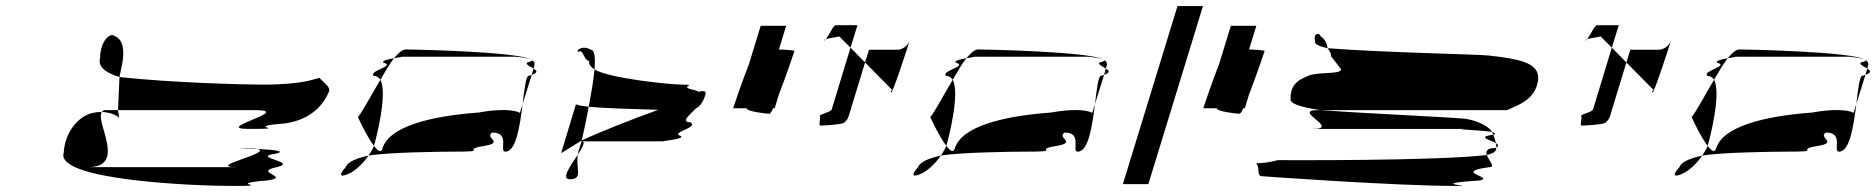

<svg xmlns="http://www.w3.org/2000/svg" viewBox="-20 -795 6185 633"><path d="M190 -291C162 -201 619 -182 743 -182C897 -182 710 -188 861 -200C945 -212 809 -227 893 -244C966 -262 803 -276 888 -288C924 -296 889 -301 828 -304C886 -292 652 -244 762 -244H270C400 -244 292 -394 316 -426C306 -426 294 -425 279 -421C238 -409 194 -360 190 -291ZM310 -604C301 -574 331 -554 374 -541L384 -591C389 -623 389 -664 358 -676C346 -689 311 -664 310 -604ZM316 -426C339 -425 369 -416 373 -404L369 -432H327C322 -432 319 -430 316 -426ZM374 -541 369 -432H819C955 -432 676 -370 800 -370C954 -370 768 -376 919 -388C1003 -400 1045 -446 1065 -494C1070 -510 1043 -525 1034 -538C1018 -537 989 -516 845 -516C788 -516 546 -522 374 -541ZM828 -304C821 -306 805 -307 781 -307C753 -307 783 -306 828 -304Z M1160 -409C1160 -409 1189 -345 1213 -314L1214 -318C1219 -335 1259 -486 1234 -532C1202 -478 1171 -420 1160 -409ZM1120 -244C1094 -216 1103 -210 1129 -222C1151 -231 1177 -256 1195 -282C1158 -274 1126 -262 1120 -244ZM1212 -545C1221 -545 1229 -540 1234 -532C1250 -559 1264 -584 1279 -603C1261 -600 1240 -595 1243 -589C1288 -577 1194 -562 1212 -545ZM1279 -603C1299 -607 1316 -608 1293 -608H1680C1677 -608 1718 -605 1730 -599C1685 -625 1338 -632 1318 -632C1307 -632 1294 -621 1279 -603ZM1195 -282C1259 -293 1434 -295 1470 -295C1599 -295 1499 -301 1571 -313C1649 -325 1574 -340 1603 -358C1664 -358 1624 -295 1646 -295C1682 -295 1694 -381 1703 -452L1694 -423C1675 -434 1623 -436 1558 -424C1395 -412 1263 -377 1241 -306C1236 -290 1226 -297 1213 -314C1209 -304 1202 -293 1195 -282ZM1718 -589C1711 -583 1728 -576 1739 -569L1742 -580C1744 -587 1741 -592 1734 -597C1736 -595 1732 -592 1718 -589ZM1730 -599C1731 -598 1733 -598 1734 -597C1733 -598 1732 -598 1730 -599ZM1723 -545C1714 -545 1709 -502 1703 -452L1733 -548ZM1733 -548C1755 -556 1750 -562 1739 -569Z M1887 -624C1903 -636 1905 -594 1923 -594C1920 -584 1927 -575 1940 -566C1943 -604 1941 -631 1928 -631C1900 -648 1876 -627 1887 -624ZM1830 -290C1830 -290 1857 -307 1898 -332C1905 -361 1913 -401 1921 -443C1897 -446 1881 -448 1879 -452ZM1940 -566C1937 -531 1929 -486 1921 -443C1973 -438 2079 -435 2150 -433C2059 -400 1960 -361 1898 -332C1894 -316 1889 -303 1887 -296C1886 -292 1886 -289 1885 -285C1900 -309 1912 -329 1898 -329H2175C2140 -329 2243 -335 2224 -347C2188 -359 2286 -374 2256 -392C2221 -392 2258 -420 2275 -438C2288 -445 2298 -458 2306 -484C2309 -495 2300 -497 2282 -492C2281 -494 2277 -496 2270 -498C2210 -510 2285 -516 2232 -516C2190 -516 1991 -536 1940 -566ZM1859 -204C1904 -204 1877 -241 1885 -285C1861 -249 1828 -204 1859 -204Z M2442 -438C2439 -428 2506 -420 2517 -420C2519 -420 2524 -427 2529 -438H2534L2548 -484C2571 -542 2597 -620 2599 -626C2600 -628 2597 -630 2548 -632L2572 -710H2488L2449 -583C2426 -525 2399 -444 2397 -438Z M2697 -662C2698 -661 2701 -663 2703 -666C2700 -665 2696 -663 2697 -662ZM2703 -666C2712 -669 2731 -671 2747 -675L2784 -638L2807 -712H2735C2728 -712 2712 -678 2703 -666ZM2683 -412C2687 -406 2677 -381 2685 -381C2694 -381 2753 -384 2762 -390C2770 -396 2776 -404 2778 -412L2832 -589L2784 -638L2722 -434C2719 -425 2679 -418 2683 -412ZM2832 -589 2920 -500C2928 -500 2913 -497 2918 -490C2922 -484 2975 -647 2979 -661C2973 -644 2955 -631 2939 -631H2845ZM2979 -661C2979 -661 2979 -662 2979 -662C2979 -662 2979 -661 2979 -661Z M3047 -409C3047 -409 3076 -345 3100 -314L3101 -318C3106 -335 3146 -486 3121 -532C3089 -478 3058 -420 3047 -409ZM3007 -244C2981 -216 2990 -210 3016 -222C3038 -231 3064 -256 3082 -282C3045 -274 3013 -262 3007 -244ZM3099 -545C3108 -545 3116 -540 3121 -532C3137 -559 3151 -584 3166 -603C3148 -600 3127 -595 3130 -589C3175 -577 3081 -562 3099 -545ZM3166 -603C3186 -607 3203 -608 3180 -608H3567C3564 -608 3605 -605 3617 -599C3572 -625 3225 -632 3205 -632C3194 -632 3181 -621 3166 -603ZM3082 -282C3146 -293 3321 -295 3357 -295C3486 -295 3386 -301 3458 -313C3536 -325 3461 -340 3490 -358C3551 -358 3511 -295 3533 -295C3569 -295 3581 -381 3590 -452L3581 -423C3562 -434 3510 -436 3445 -424C3282 -412 3150 -377 3128 -306C3123 -290 3113 -297 3100 -314C3096 -304 3089 -293 3082 -282ZM3605 -589C3598 -583 3615 -576 3626 -569L3629 -580C3631 -587 3628 -592 3621 -597C3623 -595 3619 -592 3605 -589ZM3617 -599C3618 -598 3620 -598 3621 -597C3620 -598 3619 -598 3617 -599ZM3610 -545C3601 -545 3596 -502 3590 -452L3620 -548ZM3620 -548C3642 -556 3637 -562 3626 -569Z M3682 -188H3766L3946 -775H3862Z M3992 -438C3989 -428 4056 -420 4067 -420C4069 -420 4074 -427 4079 -438H4084L4098 -484C4121 -542 4147 -620 4149 -626C4150 -628 4147 -630 4098 -632L4122 -710H4038L3999 -583C3976 -525 3949 -444 3947 -438Z M4125 -251C4133 -239 4123 -214 4141 -214C4141 -214 4577 -182 4781 -182C4861 -182 4668 -188 4859 -200C4909 -212 4765 -227 4891 -244C4911 -244 4888 -266 4882 -284C4718 -264 4208 -267 4193 -267C4127 -250 4117 -263 4125 -251ZM4235 -470C4230 -454 4266 -442 4333 -432H4948C4987 -449 5043 -467 5051 -532C5056 -586 4997 -600 4888 -612C4851 -616 4535 -622 4357 -636C4364 -626 4370 -617 4368 -610L4402 -566C4397 -549 4333 -559 4295 -546C4269 -534 4234 -523 4235 -470ZM4316 -658C4313 -649 4331 -642 4357 -636C4355 -652 4347 -668 4334 -675C4332 -687 4308 -689 4316 -658ZM4307 -370H4838C4728 -370 4872 -366 4899 -360C4888 -381 4841 -401 4804 -404C4737 -410 4515 -419 4333 -432H4326C4235 -432 4403 -370 4307 -370ZM4899 -360C4900 -357 4902 -354 4903 -351H4905C4912 -354 4908 -357 4899 -360ZM4882 -284C4899 -288 4910 -294 4912 -301C4913 -303 4913 -306 4913 -309C4912 -308 4911 -308 4910 -307C4881 -307 4878 -296 4882 -284ZM4903 -351C4845 -343 4897 -333 4912 -323C4910 -331 4907 -342 4903 -351ZM4912 -323C4913 -318 4913 -313 4913 -309C4923 -314 4919 -318 4912 -323Z M5207 -662C5208 -661 5211 -663 5213 -666C5210 -665 5206 -663 5207 -662ZM5213 -666C5222 -669 5241 -671 5257 -675L5294 -638L5317 -712H5245C5238 -712 5222 -678 5213 -666ZM5193 -412C5197 -406 5187 -381 5195 -381C5204 -381 5263 -384 5272 -390C5280 -396 5286 -404 5288 -412L5342 -589L5294 -638L5232 -434C5229 -425 5189 -418 5193 -412ZM5342 -589 5430 -500C5438 -500 5423 -497 5428 -490C5432 -484 5485 -647 5489 -661C5483 -644 5465 -631 5449 -631H5355ZM5489 -661C5489 -661 5489 -662 5489 -662C5489 -662 5489 -661 5489 -661Z M5557 -409C5557 -409 5586 -345 5610 -314L5611 -318C5616 -335 5656 -486 5631 -532C5599 -478 5568 -420 5557 -409ZM5517 -244C5491 -216 5500 -210 5526 -222C5548 -231 5574 -256 5592 -282C5555 -274 5523 -262 5517 -244ZM5609 -545C5618 -545 5626 -540 5631 -532C5647 -559 5661 -584 5676 -603C5658 -600 5637 -595 5640 -589C5685 -577 5591 -562 5609 -545ZM5676 -603C5696 -607 5713 -608 5690 -608H6077C6074 -608 6115 -605 6127 -599C6082 -625 5735 -632 5715 -632C5704 -632 5691 -621 5676 -603ZM5592 -282C5656 -293 5831 -295 5867 -295C5996 -295 5896 -301 5968 -313C6046 -325 5971 -340 6000 -358C6061 -358 6021 -295 6043 -295C6079 -295 6091 -381 6100 -452L6091 -423C6072 -434 6020 -436 5955 -424C5792 -412 5660 -377 5638 -306C5633 -290 5623 -297 5610 -314C5606 -304 5599 -293 5592 -282ZM6115 -589C6108 -583 6125 -576 6136 -569L6139 -580C6141 -587 6138 -592 6131 -597C6133 -595 6129 -592 6115 -589ZM6127 -599C6128 -598 6130 -598 6131 -597C6130 -598 6129 -598 6127 -599ZM6120 -545C6111 -545 6106 -502 6100 -452L6130 -548ZM6130 -548C6152 -556 6147 -562 6136 -569Z"/></svg>

Font: bitstorm
Style: maxextobl
Weight: 400
Version: Version 0.2